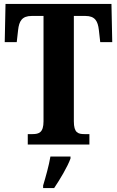

<svg xmlns="http://www.w3.org/2000/svg" viewBox="-20 -734 594 975"><path d="M121 0H434V-53H409C376 -53 355 -60 355 -118V-653H414C463 -653 477 -626 482 -582L489 -520H550L546 -714H8L4 -520H65L72 -582C77 -626 91 -653 141 -653H201V-118C201 -61 178 -53 145 -53H121ZM199 208V221H255C284 178 323 113 338 71V61H236C229 105 211 168 199 208Z"/></svg>

Font: Noto Serif Bengali ExtraCondensed ExtraBold
Style: Regular
Weight: 800
Width: 2
Designer: Juan Bruce, Universal Thirst, Indian Type Foundry and the Monotype Design Team.
Foundry: Monotype Imaging Inc.
Version: Version 2.003